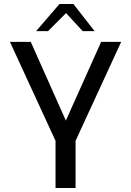

<svg xmlns="http://www.w3.org/2000/svg" viewBox="-20 -948 661 968"><path d="M260 -238 30 -737H135L312 -340L490 -737H591L361 -238V0H260ZM280 -928H350L457 -791H397L313 -882L222 -791H162Z"/></svg>

Font: Exo Medium
Style: Regular
Weight: 500
Designer: Natanael Gama
Foundry: Natanael Gama
Version: Version 1.500; ttfautohint (v1.6)